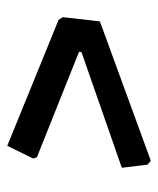

<svg xmlns="http://www.w3.org/2000/svg" viewBox="28 -538 446 543"><g transform="rotate(-90 251.5 -267.0)"><path d="M110 -470 466 -325 474 -313 462 -208 68 -64 57 -73 48 -146 375 -260 376 -267 78 -386 74 -396Z"/></g></svg>

Font: Alegreya Sans
Style: Bold Italic
Weight: 700
Italic angle: -7°
Designer: Juan Pablo del Peral
Foundry: Huerta Tipografica
Version: Version 2.007